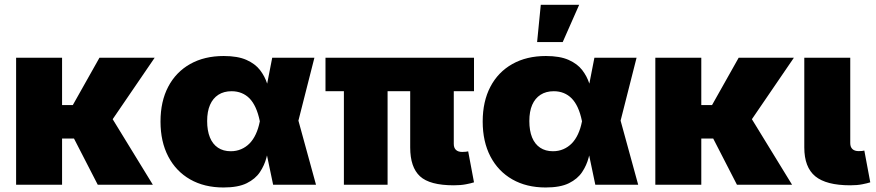

<svg xmlns="http://www.w3.org/2000/svg" viewBox="-20 -789 3741 820"><path d="M245.1 -542.5V0H48.8V-542.5ZM640.6 -542.5 404.8 -197.3H206.5L204.1 -340.3H291L404.8 -542.5ZM397.5 0 292 -205.1 458 -285.2 632.8 0Z M934.6 11.7Q852.5 11.7 792 -22.9Q731.4 -57.6 698.5 -120.8Q665.5 -184.1 665.5 -270Q665.5 -356 698.5 -418.7Q731.4 -481.4 792.2 -515.6Q853 -549.8 935.5 -549.8Q995.1 -549.8 1032.5 -533.2Q1069.8 -516.6 1090.3 -490Q1110.8 -463.4 1120.8 -432.4Q1130.9 -401.4 1136.2 -372.6H1192.9L1253.9 -275.9L1329.6 0H1146.5L1089.4 -272.5Q1082.5 -305.7 1071.5 -329.6Q1060.5 -353.5 1045.7 -368.7Q1030.8 -383.8 1011.5 -391.6Q992.2 -399.4 969.2 -399.4Q936 -399.4 912.6 -384.3Q889.2 -369.1 877 -341.1Q864.7 -313 864.7 -272Q864.7 -231 876.5 -202.1Q888.2 -173.3 910.9 -158.2Q933.6 -143.1 965.3 -143.1Q989.7 -143.1 1010 -151.9Q1030.3 -160.6 1045.9 -176.5Q1061.5 -192.4 1072.5 -216.1Q1083.5 -239.7 1089.4 -269.5L1142.6 -542.5H1322.8L1253.4 -269.5L1192.4 -177.7H1132.3Q1126.5 -148.4 1117.9 -115.7Q1109.4 -83 1090.1 -54Q1070.8 -24.9 1033.9 -6.6Q997.1 11.7 934.6 11.7Z M1918 2.4Q1815.4 2.4 1773.7 -36.1Q1731.9 -74.7 1731.9 -159.2V-506.8H1918V-174.3Q1918 -157.7 1927.2 -148.9Q1936.5 -140.1 1954.1 -140.1Q1963.4 -140.1 1969.5 -140.9Q1975.6 -141.6 1979.5 -142.6L2004.4 -10.3Q1992.7 -6.3 1970.2 -2Q1947.8 2.4 1918 2.4ZM1448.7 0V-506.8H1635.3V0ZM1370.1 -399.4V-542.5H2004.4V-399.4Z M2310.5 11.7Q2228.5 11.7 2168 -22.9Q2107.4 -57.6 2074.5 -120.8Q2041.5 -184.1 2041.5 -270Q2041.5 -356 2074.5 -418.7Q2107.4 -481.4 2168.2 -515.6Q2229 -549.8 2311.5 -549.8Q2371.1 -549.8 2408.4 -533.2Q2445.8 -516.6 2466.3 -490Q2486.8 -463.4 2496.8 -432.4Q2506.8 -401.4 2512.2 -372.6H2568.8L2629.9 -275.9L2705.6 0H2522.5L2465.3 -272.5Q2458.5 -305.7 2447.5 -329.6Q2436.5 -353.5 2421.6 -368.7Q2406.7 -383.8 2387.5 -391.6Q2368.2 -399.4 2345.2 -399.4Q2312 -399.4 2288.6 -384.3Q2265.1 -369.1 2252.9 -341.1Q2240.7 -313 2240.7 -272Q2240.7 -231 2252.4 -202.1Q2264.2 -173.3 2286.9 -158.2Q2309.6 -143.1 2341.3 -143.1Q2365.7 -143.1 2386 -151.9Q2406.2 -160.6 2421.9 -176.5Q2437.5 -192.4 2448.5 -216.1Q2459.5 -239.7 2465.3 -269.5L2518.6 -542.5H2698.7L2629.4 -269.5L2568.4 -177.7H2508.3Q2502.4 -148.4 2493.9 -115.7Q2485.4 -83 2466.1 -54Q2446.8 -24.9 2409.9 -6.6Q2373 11.7 2310.5 11.7ZM2273.9 -609.4 2289.6 -768.6H2453.6L2383.3 -609.4Z M2975.1 -542.5V0H2778.8V-542.5ZM3370.6 -542.5 3134.8 -197.3H2936.5L2934.1 -340.3H3021L3134.8 -542.5ZM3127.4 0 3022 -205.1 3188 -285.2 3362.8 0Z M3611.3 2.4Q3508.8 2.4 3461.9 -36.1Q3415 -74.7 3415 -159.2V-542.5H3611.3V-177.7Q3611.3 -161.1 3620.6 -152.3Q3629.9 -143.6 3647.5 -143.6Q3656.7 -143.6 3662.4 -144.3Q3668 -145 3671.4 -146L3696.8 -10.3Q3684.6 -6.3 3662.8 -2Q3641.1 2.4 3611.3 2.4Z"/></svg>

Font: Inter 16pt Black
Style: Regular
Weight: 900
Version: Version 4.001;git-66647c0bb